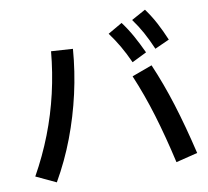

<svg xmlns="http://www.w3.org/2000/svg" viewBox="-92 -958 1185 1092"><g transform="rotate(-10 500.0 -412.5)"><path d="M840 30Q805 -124 766.5 -251Q728 -378 679 -494L796 -537Q846 -421 886.5 -291.5Q927 -162 965 -1ZM35 -29Q95 -136 138.5 -248Q182 -360 209 -477Q236 -594 247 -715L372 -707Q362 -578 333.5 -452Q305 -326 259.5 -206Q214 -86 150 25ZM693 -573Q668 -628 643 -671Q618 -714 587 -756L670 -804Q702 -761 727.5 -715Q753 -669 778 -615ZM834 -626Q810 -682 786 -725.5Q762 -769 732 -810L814 -855Q846 -811 870.5 -765Q895 -719 918 -664Z"/></g></svg>

Font: M PLUS 1 SemiBold
Style: Regular
Weight: 600
Designer: Coji Morishita
Foundry: UNDERFOREST DESIGN
Version: Version 1.001